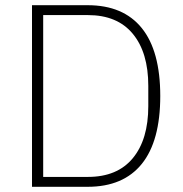

<svg xmlns="http://www.w3.org/2000/svg" viewBox="-20 -718 702 738"><path d="M103 0V-698H317Q454 -698 525 -610Q596 -522 596 -349Q596 -176 525 -88Q454 0 317 0ZM318 -38Q431 -38 490.5 -110Q550 -182 550 -310V-388Q550 -516 490.5 -588Q431 -660 318 -660H146V-38Z"/></svg>

Font: Anuphan ExtraLight
Style: Regular
Weight: 200
Designer: Cadson Demak
Version: Version 3.001